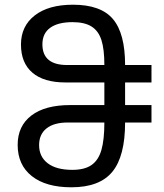

<svg xmlns="http://www.w3.org/2000/svg" viewBox="-20 -785 698 815"><path d="M55 -170Q55 -250 113 -294.5Q171 -339 278 -339H423V-435H258Q166 -435 117.5 -476.5Q69 -518 69 -596Q69 -674 127.5 -719.5Q186 -765 290 -765Q408 -765 459.5 -704Q511 -643 511 -509H623V-435H511V-339H623V-265H511Q511 -122 457 -56Q403 10 283 10Q175 10 115 -37.5Q55 -85 55 -170ZM423 -509Q423 -576 410.5 -615Q398 -654 368.5 -672.5Q339 -691 288 -691Q226 -691 193 -667Q160 -643 160 -597Q160 -509 265 -509ZM423 -265H268Q209 -265 177.5 -240Q146 -215 146 -169Q146 -120 182.5 -92Q219 -64 287 -64Q339 -64 368.5 -84.5Q398 -105 410.5 -148.5Q423 -192 423 -265Z"/></svg>

Font: Noto Sans Georgian
Style: Regular
Weight: 400
Designer: Monotype Design team
Foundry: Monotype Imaging Inc.
Version: Version 1.000